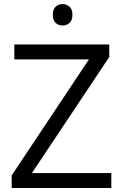

<svg xmlns="http://www.w3.org/2000/svg" viewBox="-20 -935 612 955"><path d="M533.7 0H38.1V-62.5L422.4 -639.6H51.3V-713.9H523.4V-651.4L138.7 -74.2H533.7ZM291.5 -914.6Q311.5 -914.6 325.9 -901.6Q340.3 -888.7 340.3 -861.3Q340.3 -834.5 325.9 -821.3Q311.5 -808.1 291.5 -808.1Q270.5 -808.1 256.6 -821.3Q242.7 -834.5 242.7 -861.3Q242.7 -888.7 256.6 -901.6Q270.5 -914.6 291.5 -914.6Z"/></svg>

Font: Open Sans
Style: Regular
Weight: 400
Designer: Monotype Design Team
Foundry: Monotype Imaging Inc.
Version: Version 3.000; ttfautohint (v1.8.4)